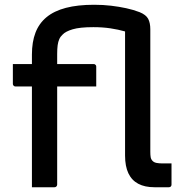

<svg xmlns="http://www.w3.org/2000/svg" viewBox="-20 -786 790 806"><path d="M34 -517H373Q377 -517 379 -515.5Q381 -514 382.5 -512Q384 -510 384 -506Q384 -484 384 -465Q384 -446 384 -423H45Q42 -423 39.5 -424.5Q37 -426 35.5 -428.5Q34 -431 34 -434Q34 -457 34 -476Q34 -495 34 -517ZM505 -654Q477 -662 444 -667Q411 -672 372 -672Q315 -672 285 -663Q255 -654 243 -641Q234 -633 229 -622Q224 -611 222 -596Q220 -581 220 -559Q220 -514 220 -459Q220 -404 220 -344.5Q220 -285 220 -225.5Q220 -166 220 -111Q220 -56 220 -11Q220 -7 217 -3.5Q214 0 209 0Q185 0 162 0Q139 0 114 0Q114 -25 114 -50Q114 -75 114 -100Q114 -165 114 -220.5Q114 -276 114 -328.5Q114 -381 114 -436.5Q114 -492 114 -557Q114 -610 129 -649Q144 -688 175.5 -714Q207 -740 256.5 -753Q306 -766 375 -766Q413 -766 446.5 -762Q480 -758 510 -751.5Q540 -745 566 -735Q593 -724 602 -707Q611 -690 611 -663Q611 -622 611 -573.5Q611 -525 611 -471.5Q611 -418 611 -362.5Q611 -307 611 -253Q611 -199 611 -149Q611 -135 612.5 -126Q614 -117 621 -110Q627 -104 637.5 -102Q648 -100 661 -100Q668 -100 676 -100Q684 -100 689 -100H700Q700 -80 700 -56Q700 -32 700 -11Q700 -6 697 -3Q694 0 689 0Q685 0 673.5 0Q662 0 649 0Q636 0 628 0Q588 0 560.5 -14.5Q533 -29 519 -58.5Q505 -88 505 -133Q505 -178 505 -230.5Q505 -283 505 -340Q505 -397 505 -453Q505 -509 505 -561Q505 -613 505 -654Z"/></svg>

Font: Recursive Medium
Style: Regular
Weight: 500
Version: Version 1.085